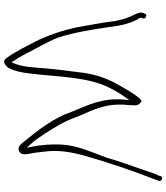

<svg xmlns="http://www.w3.org/2000/svg" viewBox="45 -786 837 968"><g transform="rotate(90 464.0 -302.5)"><path d="M49 -573C68 -535 82 -500 89 -445C96 -390 109 -324 119 -267C133 -201 154 -140 180 -82C210 -24 240 40 275 86C281 93 286 96 289 96C303 96 318 83 324 72C340 39 346 10 351 -34C368 -167 367 -327 423 -435C437 -464 453 -490 471 -515L485 -535L483 -513C472 -399 511 -327 544 -245C574 -156 635 -77 691 -9C704 8 720 30 741 21C763 11 760 -7 754 -41C750 -58 748 -81 745 -108C735 -176 748 -245 764 -305C800 -431 843 -557 886 -667L892 -683C898 -699 871 -709 869 -693L863 -677H862C857 -667 851 -647 841 -618C820 -555 794 -487 775 -420C751 -355 715 -277 710 -202C706 -144 711 -86 721 -40L726 -19L709 -36C687 -60 672 -83 652 -113C626 -154 592 -208 575 -257C558 -305 531 -351 519 -402C508 -439 505 -488 510 -528C511 -547 512 -564 511 -574C511 -578 498 -594 493 -596C474 -606 404 -472 392 -451C371 -406 352 -351 346 -291L334 -197C331 -167 328 -138 325 -111C320 -53 319 2 299 48L294 59L288 48C276 30 264 11 251 -15C226 -66 191 -121 169 -179C144 -258 127 -359 115 -448C108 -505 95 -548 73 -586H72C71 -589 70 -591 70 -594V-595L73 -604C79 -619 52 -628 50 -614V-613H49C43 -601 41 -590 49 -573ZM510 -525V-526ZM745 -111V-112Z"/></g></svg>

Font: Stray Cat
Style: LtExt
Weight: 300
Version: Version 1.0